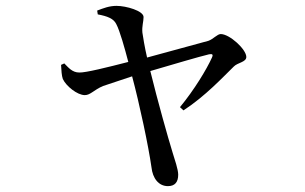

<svg xmlns="http://www.w3.org/2000/svg" viewBox="-20 -578 1040 654"><path d="M199 -362 188 -357C189 -338 190 -320 194 -309C205 -285 243 -254 269 -254C288 -254 300 -272 331 -285L430 -318C455 -225 486 -79 496 -8C500 29 520 56 552 56C576 56 587 42 587 17C587 -1 575 -35 568 -58C552 -110 517 -234 492 -336C564 -357 658 -385 692 -393C703 -395 707 -393 702 -382C684 -342 641 -271 593 -213L605 -202C680 -251 740 -316 776 -351C789 -365 819 -366 819 -384C819 -410 762 -462 732 -462C720 -462 707 -445 690 -439L481 -382C473 -416 467 -453 465 -467C463 -489 469 -504 469 -520C469 -541 410 -558 377 -558C352 -558 332 -550 311 -542L313 -529C345 -523 367 -515 376 -496C388 -474 405 -413 417 -367C347 -349 271 -330 250 -331C226 -331 213 -348 199 -362Z"/></svg>

Font: Noto Serif HK Medium
Style: Regular
Weight: 500
Designer: Ryoko NISHIZUKA 西塚涼子 (kana & ideographs); Frank Grießhammer (Latin, Greek & Cyrillic); Wenlong ZHANG 张文龙 (bopomofo); San
Foundry: Adobe
Version: Version 2.001;hotconv 1.1.0;makeotfexe 2.6.0